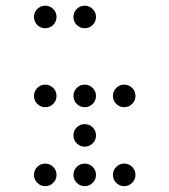

<svg xmlns="http://www.w3.org/2000/svg" viewBox="-20 -674 587 665"><path d="M175.8 -615.2Q175.8 -599.1 164.3 -587.6Q152.8 -576.2 136.7 -576.2Q120.6 -576.2 109.1 -587.6Q97.7 -599.1 97.7 -615.2Q97.7 -631.3 109.1 -642.8Q120.6 -654.3 136.7 -654.3Q152.8 -654.3 164.3 -642.8Q175.8 -631.3 175.8 -615.2ZM312.5 -615.2Q312.5 -599.1 301 -587.6Q289.6 -576.2 273.4 -576.2Q257.3 -576.2 245.8 -587.6Q234.4 -599.1 234.4 -615.2Q234.4 -631.3 245.8 -642.8Q257.3 -654.3 273.4 -654.3Q289.6 -654.3 301 -642.8Q312.5 -631.3 312.5 -615.2ZM175.8 -341.8Q175.8 -325.7 164.3 -314.2Q152.8 -302.7 136.7 -302.7Q120.6 -302.7 109.1 -314.2Q97.7 -325.7 97.7 -341.8Q97.7 -357.9 109.1 -369.4Q120.6 -380.9 136.7 -380.9Q152.8 -380.9 164.3 -369.4Q175.8 -357.9 175.8 -341.8ZM312.5 -341.8Q312.5 -325.7 301 -314.2Q289.6 -302.7 273.4 -302.7Q257.3 -302.7 245.8 -314.2Q234.4 -325.7 234.4 -341.8Q234.4 -357.9 245.8 -369.4Q257.3 -380.9 273.4 -380.9Q289.6 -380.9 301 -369.4Q312.5 -357.9 312.5 -341.8ZM449.2 -341.8Q449.2 -325.7 437.7 -314.2Q426.3 -302.7 410.2 -302.7Q394 -302.7 382.6 -314.2Q371.1 -325.7 371.1 -341.8Q371.1 -357.9 382.6 -369.4Q394 -380.9 410.2 -380.9Q426.3 -380.9 437.7 -369.4Q449.2 -357.9 449.2 -341.8ZM312.5 -205.1Q312.5 -189 301 -177.5Q289.6 -166 273.4 -166Q257.3 -166 245.8 -177.5Q234.4 -189 234.4 -205.1Q234.4 -221.2 245.8 -232.7Q257.3 -244.1 273.4 -244.1Q289.6 -244.1 301 -232.7Q312.5 -221.2 312.5 -205.1ZM175.8 -68.4Q175.8 -52.2 164.3 -40.8Q152.8 -29.3 136.7 -29.3Q120.6 -29.3 109.1 -40.8Q97.7 -52.2 97.7 -68.4Q97.7 -84.5 109.1 -95.9Q120.6 -107.4 136.7 -107.4Q152.8 -107.4 164.3 -95.9Q175.8 -84.5 175.8 -68.4ZM312.5 -68.4Q312.5 -52.2 301 -40.8Q289.6 -29.3 273.4 -29.3Q257.3 -29.3 245.8 -40.8Q234.4 -52.2 234.4 -68.4Q234.4 -84.5 245.8 -95.9Q257.3 -107.4 273.4 -107.4Q289.6 -107.4 301 -95.9Q312.5 -84.5 312.5 -68.4ZM449.2 -68.4Q449.2 -52.2 437.7 -40.8Q426.3 -29.3 410.2 -29.3Q394 -29.3 382.6 -40.8Q371.1 -52.2 371.1 -68.4Q371.1 -84.5 382.6 -95.9Q394 -107.4 410.2 -107.4Q426.3 -107.4 437.7 -95.9Q449.2 -84.5 449.2 -68.4Z"/></svg>

Font: DatDot Light
Style: Regular
Weight: 300
Designer: GGBot
Version: 1.00